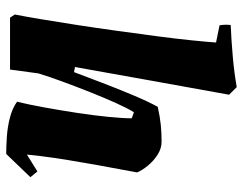

<svg xmlns="http://www.w3.org/2000/svg" viewBox="-100 -652 764 603"><g transform="rotate(90 281.5 -350.0)"><path d="M463 12Q440 12 409.5 10Q379 8 349.5 0.5Q320 -7 299 -22Q308 -59 317 -108.5Q326 -158 334 -210.5Q342 -263 346.5 -308.5Q351 -354 351 -382Q342 -386 332 -389Q320 -370 303.5 -333.5Q287 -297 269.5 -253Q252 -209 236 -165.5Q220 -122 210 -89L198 0H35L25 -15Q31 -45 39.5 -95.5Q48 -146 57.5 -207.5Q67 -269 76 -334Q85 -399 93 -459.5Q101 -520 106 -569Q111 -618 113 -647L59 -658Q56 -675 58 -693Q105 -695 156.5 -699.5Q208 -704 253 -712L277 -688Q255 -567 233 -444.5Q211 -322 190 -204L206 -201Q221 -241 240 -290.5Q259 -340 278.5 -386.5Q298 -433 315 -464Q347 -471 372 -473.5Q397 -476 425 -476Q446 -476 466 -463Q486 -450 500.5 -432Q515 -414 521 -399Q514 -359 505.5 -315Q497 -271 490 -228Q482 -183 475.5 -139Q469 -95 465 -53L518 -86L536 -64Z"/></g></svg>

Font: Albura ExtraBold
Style: Italic
Weight: 758
Italic angle: -7°
Designer: Mercedes Jáuregui
Foundry: Omnibus-Type Team
Version: Version 1.000; ttfautohint (v1.8.3)